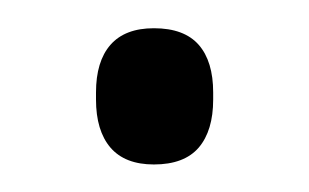

<svg xmlns="http://www.w3.org/2000/svg" viewBox="-20 -108 219 136"><path d="M89 8.5Q68.5 8.5 58.2 -3.5Q48 -15.5 48 -37.5V-42.5Q48 -64.5 58.2 -76.2Q68.5 -88 89 -88Q110.5 -88 120.8 -76.2Q131 -64.5 131 -42.5V-37.5Q131 -15.5 120.8 -3.5Q110.5 8.5 89 8.5Z"/></svg>

Font: Anek Tamil Medium Light
Style: Regular
Weight: 300
Version: Version 1.003